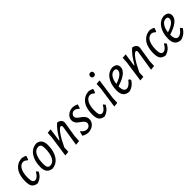

<svg xmlns="http://www.w3.org/2000/svg" viewBox="269 -1878 3106 3106"><g transform="rotate(-45 1822.0 -325.0)"><path d="M269 -464 333 -444 339 -433 319 -374 303 -371Q269 -406 236 -406Q176 -406 141 -343Q106 -280 106 -171Q106 -109 120 -82.5Q134 -56 164 -56Q217 -56 268 -146L279 -145L302 -113Q271 -60 237.5 -33Q204 -6 159 7H147Q89 -3 62.5 -38.5Q36 -74 36 -158Q36 -245 59.5 -312Q83 -379 137 -421.5Q191 -464 269 -464Z M594 -466H602Q712 -448 712 -314Q712 -175 654 -87.5Q596 0 493 9L484 8Q427 -3 399.5 -40Q372 -77 372 -149Q372 -285 432 -372.5Q492 -460 594 -466ZM581 -405Q513 -405 477 -336Q441 -267 441 -150Q441 -98 455 -74.5Q469 -51 502 -51Q569 -51 605 -121Q641 -191 641 -309Q641 -360 627 -382.5Q613 -405 581 -405Z M791 4 843 -359 848 -456 922 -463 890 -238H899Q996 -405 1073 -465H1084Q1119 -457 1140.5 -434.5Q1162 -412 1161 -378L1160 -365L1119 -108L1113 -3L1036 4L1091 -338L1092 -351Q1092 -382 1071 -382Q1042 -382 989 -309Q936 -236 872 -101L867 -3Z M1434 -464Q1477 -456 1518 -439L1497 -371L1485 -367Q1446 -411 1405 -411Q1375 -411 1353.5 -389.5Q1332 -368 1332 -341Q1332 -317 1355.5 -294Q1379 -271 1407.5 -254Q1436 -237 1459.5 -206Q1483 -175 1483 -136Q1483 -75 1435 -34Q1387 7 1311 8Q1259 1 1211 -26L1230 -97L1241 -102Q1283 -45 1337 -45Q1371 -45 1393 -67Q1415 -89 1415 -117Q1415 -139 1399 -158.5Q1383 -178 1361 -193.5Q1339 -209 1316.5 -225.5Q1294 -242 1278 -267.5Q1262 -293 1262 -324Q1262 -385 1312.5 -425.5Q1363 -466 1434 -464Z M1800 -464 1864 -444 1870 -433 1850 -374 1834 -371Q1800 -406 1767 -406Q1707 -406 1672 -343Q1637 -280 1637 -171Q1637 -109 1651 -82.5Q1665 -56 1695 -56Q1748 -56 1799 -146L1810 -145L1833 -113Q1802 -60 1768.5 -33Q1735 -6 1690 7H1678Q1620 -3 1593.5 -38.5Q1567 -74 1567 -158Q1567 -245 1590.5 -312Q1614 -379 1668 -421.5Q1722 -464 1800 -464Z M2024 -659Q2044 -659 2055 -647.5Q2066 -636 2066 -616Q2066 -595 2054 -582.5Q2042 -570 2022 -570Q1979 -570 1979 -614Q1979 -634 1991 -646.5Q2003 -659 2024 -659ZM2041 -463 1991 -109 1987 -3 1911 4 1963 -359 1967 -456Z M2411 -108Q2349 -12 2255 7H2243Q2179 -1 2149.5 -40Q2120 -79 2120 -156Q2121 -290 2182 -376Q2243 -462 2340 -466L2348 -465Q2436 -454 2436 -376Q2436 -254 2190 -177Q2190 -56 2258 -56Q2314 -56 2375 -140L2387 -139ZM2324 -412Q2273 -412 2237.5 -362.5Q2202 -313 2193 -230Q2368 -286 2368 -371Q2368 -412 2324 -412Z M2507 4 2559 -359 2564 -456 2638 -463 2606 -238H2615Q2712 -405 2789 -465H2800Q2835 -457 2856.5 -434.5Q2878 -412 2877 -378L2876 -365L2835 -108L2829 -3L2752 4L2807 -338L2808 -351Q2808 -382 2787 -382Q2758 -382 2705 -309Q2652 -236 2588 -101L2583 -3Z M3199 -464 3263 -444 3269 -433 3249 -374 3233 -371Q3199 -406 3166 -406Q3106 -406 3071 -343Q3036 -280 3036 -171Q3036 -109 3050 -82.5Q3064 -56 3094 -56Q3147 -56 3198 -146L3209 -145L3232 -113Q3201 -60 3167.5 -33Q3134 -6 3089 7H3077Q3019 -3 2992.5 -38.5Q2966 -74 2966 -158Q2966 -245 2989.5 -312Q3013 -379 3067 -421.5Q3121 -464 3199 -464Z M3592 -108Q3530 -12 3436 7H3424Q3360 -1 3330.5 -40Q3301 -79 3301 -156Q3302 -290 3363 -376Q3424 -462 3521 -466L3529 -465Q3617 -454 3617 -376Q3617 -254 3371 -177Q3371 -56 3439 -56Q3495 -56 3556 -140L3568 -139ZM3505 -412Q3454 -412 3418.5 -362.5Q3383 -313 3374 -230Q3549 -286 3549 -371Q3549 -412 3505 -412Z"/></g></svg>

Font: Alegreya Sans
Style: Italic
Weight: 400
Italic angle: -7°
Designer: Juan Pablo del Peral
Foundry: Huerta Tipografica
Version: Version 2.007